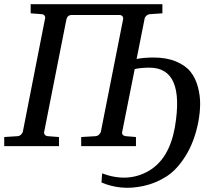

<svg xmlns="http://www.w3.org/2000/svg" viewBox="-41 -691 1035 908"><path d="M643 -603 605 -412Q640 -419 685 -419Q747 -419 792 -400Q837 -381 860.5 -351Q884 -321 895 -279.5Q906 -238 905.5 -198Q905 -158 897 -115Q879 -22 837.5 45Q796 112 745.5 144Q695 176 637.5 188.5Q580 201 530 195.5Q480 190 439 172Q442 131 442 129Q563 174 661 118Q759 62 786 -89Q834 -371 666 -371Q648 -371 630.5 -369.5Q613 -368 604 -366L596 -364L537 -68Q533 -50 554 -47L602 -43V0H343V-43L411 -47Q421 -48 427.5 -54.5Q434 -61 436 -68L541 -599Q543 -607 538.5 -613.5Q534 -620 524 -620H298Q278 -620 273 -599L168 -68Q166 -61 170.5 -54.5Q175 -48 185 -47L238 -43V0H-21V-43L42 -47Q52 -48 58.5 -54.5Q65 -61 67 -68L172 -603Q174 -610 170 -616.5Q166 -623 156 -624L104 -628V-671H727V-628L668 -624Q658 -623 651 -616.5Q644 -610 643 -603Z"/></svg>

Font: Veleka
Style: Italic
Weight: 400
Italic angle: -12°
Designer: Stefan Peev, Context Ltd, 2016; SIL International, 1997-2014.
Foundry: Stefan Peev, Context Ltd, 2016
Version: Version 1.000